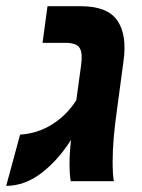

<svg xmlns="http://www.w3.org/2000/svg" viewBox="-47 -587 461 622"><path d="M214.8 -566.9Q301.3 -566.9 333.3 -520.3Q365.2 -473.6 353 -388.2L332 -231.9Q317.9 -133.3 317.9 -64Q317.9 -21.5 321.8 0H182.1Q178.2 -22.9 178.2 -57.1Q178.2 -90.8 183.1 -133.8Q140.1 -66.4 86.2 -25.6Q32.2 15.1 -26.9 15.1L18.1 -150.9Q73.7 -154.3 121.1 -183.6Q168.5 -212.9 200.2 -262.2L215.8 -376Q221.2 -416 210.7 -432.1Q200.2 -448.2 165 -448.2H90.8L106.9 -566.9Z"/></svg>

Font: FiraGO SemiBold
Style: Italic
Weight: 600
Italic angle: -8°
Designer: bBox Type GmbH
Foundry: bBox Type GmbH
Version: Version 1.001;PS 001.001;hotconv 1.0.88;makeotf.lib2.5.64775